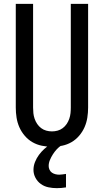

<svg xmlns="http://www.w3.org/2000/svg" viewBox="-20 -755 540 998"><path d="M250 8Q224 8 197.5 2.5Q171 -3 148.5 -16Q126 -29 108.5 -49.5Q91 -70 80.5 -94Q70 -118 66 -144Q62 -170 62 -196V-735H152V-196Q152 -181 153.5 -166.5Q155 -152 160 -137.5Q165 -123 173.5 -110.5Q182 -98 194 -89Q206 -80 220.5 -76Q235 -72 250 -72Q265 -72 279.5 -76Q294 -80 306 -89Q318 -98 326.5 -110.5Q335 -123 340 -137.5Q345 -152 346.5 -166.5Q348 -181 348 -196V-735H438V-196Q438 -170 434 -144Q430 -118 419.5 -94Q409 -70 391.5 -49.5Q374 -29 351.5 -16Q329 -3 302.5 2.5Q276 8 250 8ZM275 223Q253 223 231.5 218.5Q210 214 192.5 201.5Q175 189 164.5 169.5Q154 150 154 128Q154 107 162 87Q170 67 182.5 50Q195 33 210.5 19Q226 5 244 -6L247 -8H300V0Q286 9 275 21Q264 33 255 47Q246 61 239.5 76.5Q233 92 233 108Q233 118 237.5 127.5Q242 137 250 142.5Q258 148 268 150.5Q278 153 288 153Q297 153 305.5 151.5Q314 150 323 149V219Q311 221 299 222Q287 223 275 223Z"/></svg>

Font: Iosevka SS10 Medium
Style: Regular
Weight: 500
Monospace: yes
Designer: Belleve Invis
Foundry: Belleve Invis
Version: Version 28.0.6; ttfautohint (v1.8.4)